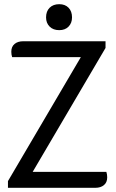

<svg xmlns="http://www.w3.org/2000/svg" viewBox="-20 -897 554 917"><path d="M18 -32 366 -624H38Q34 -636 34 -650Q34 -674 49.5 -687Q65 -700 91 -700H484V-668L136 -76H488Q492 -64 492 -50Q492 -26 476.5 -13Q461 0 435 0H18ZM200 -814Q200 -843 217 -860Q234 -877 263 -877Q291 -877 307.5 -860Q324 -843 324 -814Q324 -787 307.5 -770Q291 -753 263 -753Q234 -753 217 -770Q200 -787 200 -814Z"/></svg>

Font: Thasadith
Style: Bold
Weight: 700
Designer: Cadson Demak Co.,Ltd.
Foundry: Cadson Demak Co.,Ltd.
Version: Version 1.000; ttfautohint (v1.6)